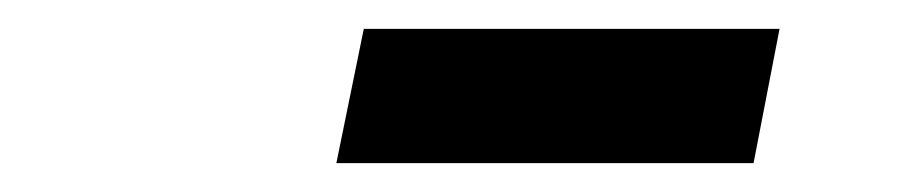

<svg xmlns="http://www.w3.org/2000/svg" viewBox="-20 -705 640 133"><path d="M213 -592 232 -685H520L502 -592Z"/></svg>

Font: Source Code Pro ExtraBold
Style: Italic
Weight: 800
Italic angle: -11°
Monospace: yes
Designer: Paul D. Hunt, Teo Tuominen
Foundry: Adobe Systems Incorporated
Version: Version 1.016;hotconv 1.0.116;makeotfexe 2.5.65601